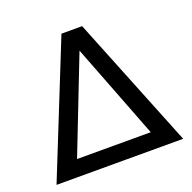

<svg xmlns="http://www.w3.org/2000/svg" viewBox="-109 -704 814 814"><g transform="rotate(-20 297.5 -297.5)"><path d="M343.8 -595.2H250.5L11.7 0H583ZM130.9 -73.2 297.9 -501.5 463.4 -73.2Z"/></g></svg>

Font: Now Medium
Style: Regular
Weight: 500
Designer: Alfredo Marco Pradil
Foundry: Alfredo Marco Pradil
Version: Version 1.200;hotconv 1.0.109;makeotfexe 2.5.65596